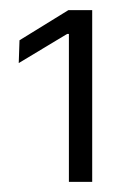

<svg xmlns="http://www.w3.org/2000/svg" viewBox="-20 -722 250 379"><path d="M162 -363H116V-655H112.5L17 -597.5L18.5 -642.5L115 -702H162Z"/></svg>

Font: Anek Devanagari Medium Light
Style: Regular
Weight: 300
Version: Version 1.003